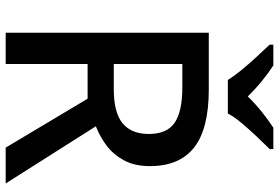

<svg xmlns="http://www.w3.org/2000/svg" viewBox="-173 -808 981 675"><g transform="rotate(90 317.5 -470.5)"><path d="M295 -714Q433 -714 498.5 -662.5Q564 -611 564 -507Q564 -453 543.5 -415.5Q523 -378 491.5 -354.5Q460 -331 424 -317L625 0H499L327 -288H205V0H95V-714ZM288 -621H205V-380H293Q376 -380 413.5 -411Q451 -442 451 -503Q451 -567 411.5 -594Q372 -621 288 -621ZM261 -781Q247 -804 225 -830.5Q203 -857 179 -883Q155 -909 137 -928V-941H210Q236 -924 264.5 -901Q293 -878 319 -851Q345 -878 374 -901Q403 -924 429 -941H504V-928Q485 -909 460.5 -883Q436 -857 413.5 -830.5Q391 -804 379 -781Z"/></g></svg>

Font: Noto Sans Adlam Medium
Style: Regular
Weight: 500
Version: Version 3.001